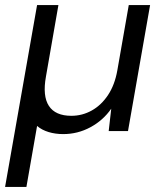

<svg xmlns="http://www.w3.org/2000/svg" viewBox="-34 -516 641 756"><path d="M-14 220 112 -496H196L147 -215Q133 -138 158.5 -99Q184 -60 247 -60Q290 -60 327.5 -81Q365 -102 391.5 -142Q418 -182 428 -239L473 -496H557L470 0H394L404 -88Q372 -42 322 -15Q272 12 215 12Q184 12 157.5 4Q131 -4 112 -20L70 220Z"/></svg>

Font: DM Sans 9pt
Style: Italic
Weight: 400
Italic angle: -10°
Designer: Colophon Foundry, Jonny Pinhorn
Foundry: Colophon Foundry
Version: Version 4.004